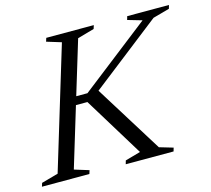

<svg xmlns="http://www.w3.org/2000/svg" viewBox="-119 -795 1004 913"><g transform="rotate(-15 382.5 -339.0)"><path d="M564.5 -37.5 632 -17.5 627 0H391.5L396.5 -17.5L472 -39L292 -333H208L221 -373.5H303L646 -640.5L575.5 -661L580.5 -678.5H786L781 -661L699.5 -638.5L325 -346.5L347.5 -386.5ZM248.5 -639 176.5 -661 182 -678.5H416L410.5 -661L328 -637.5L146.5 -39.5L218 -17.5L212.5 0H-21L-15.5 -17.5L67 -40.5Z"/></g></svg>

Font: Newsreader 28pt
Style: Italic
Weight: 400
Italic angle: -17°
Version: Version 1.003